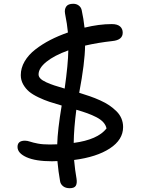

<svg xmlns="http://www.w3.org/2000/svg" viewBox="-20 -803 740 1006"><path d="M252.9 42Q166.5 42 119.1 20.8Q71.8 -0.5 71.8 -33.2Q71.8 -65.9 110.8 -65.9Q123 -65.9 137.9 -60.8Q152.8 -55.7 178.2 -50.8Q203.6 -45.9 241.2 -45.9Q266.6 -45.9 279.8 -46.9Q281.7 -121.1 303.2 -250Q265.6 -260.7 238.5 -269.8Q211.4 -278.8 181.2 -293.2Q150.9 -307.6 132.3 -323.2Q113.8 -338.9 101.3 -361.1Q88.9 -383.3 88.9 -409.2Q88.9 -446.8 109.1 -481.4Q129.4 -516.1 165.3 -543.9Q201.2 -571.8 243.4 -593.5Q285.6 -615.2 335.9 -632.8Q332 -675.8 320.8 -731.9Q316.9 -753.9 326.9 -768.6Q336.9 -783.2 363.8 -783.2Q380.9 -783.2 393.1 -773.7Q405.3 -764.2 408.2 -749Q418 -704.1 422.9 -658.2Q499 -676.8 565.9 -676.8Q594.7 -676.8 608.9 -664.6Q623 -652.3 623 -631.8Q623 -593.3 568.8 -587.9Q493.7 -579.6 425.8 -564Q424.8 -474.1 395 -316.9Q426.8 -307.1 451.9 -298.3Q477.1 -289.6 504.9 -277.1Q532.7 -264.6 553 -250.7Q573.2 -236.8 590.3 -220Q607.4 -203.1 616.2 -182.1Q625 -161.1 625 -137.2Q625 -70.8 555.7 -25.4Q486.3 20 368.2 35.2Q373 88.4 380.9 132.8Q384.8 157.2 377.2 170.2Q369.6 183.1 345.2 183.1Q323.7 183.1 310.5 172.6Q297.4 162.1 294.9 147Q285.6 95.2 280.8 41Q272 42 252.9 42ZM182.1 -413.1Q182.1 -401.4 191.9 -391.4Q201.7 -381.3 222.7 -371.8Q243.7 -362.3 264.4 -355.5Q285.2 -348.6 318.8 -338.9Q336.9 -466.3 337.9 -539.1Q263.7 -512.2 222.9 -479Q182.1 -445.8 182.1 -413.1ZM538.1 -129.9Q534.7 -147.5 521.2 -162.4Q507.8 -177.2 484.9 -189Q461.9 -200.7 437.7 -209.5Q413.6 -218.3 379.9 -228Q367.2 -130.9 366.2 -54.2Q491.7 -70.8 538.1 -129.9Z"/></svg>

Font: Shantell Sans Irregular Bouncy
Style: Regular
Weight: 400
Designer: Stephen Nixon, Anya Danilova, Shantell Martin
Foundry: Arrow Type
Version: Version 1.006;[9816181b4]